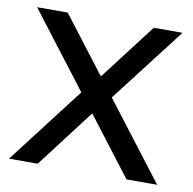

<svg xmlns="http://www.w3.org/2000/svg" viewBox="-66 -606 676 673"><g transform="rotate(10 272.0 -270.0)"><path d="M13.2 -540H122.2L535.7 0H426.6ZM237.7 -298.9 319.4 -274.1 110.6 0H8.4ZM222.4 -270.3 428.6 -540H530.8L305 -246.5Z"/></g></svg>

Font: Pathway Extreme 8pt Thin
Style: Regular
Weight: 100
Version: Version 1.001;gftools[0.9.26]